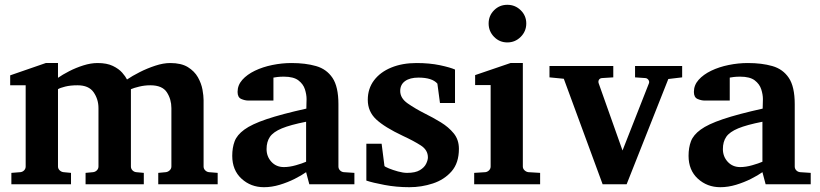

<svg xmlns="http://www.w3.org/2000/svg" viewBox="-20 -760 3381 792"><path d="M877.9 0H632.8V-46.9L664.1 -49.8Q672.9 -50.8 679.9 -57.4Q687 -64 687 -73.2V-314Q687 -350.6 668.2 -379.4Q649.4 -408.2 600.1 -408.2Q576.7 -408.2 554.4 -402.8Q532.2 -397.5 520 -392.1V-73.2Q520 -64 526.4 -57.4Q532.7 -50.8 542 -49.8L573.2 -46.9V0H333V-46.9L363.8 -49.8Q373 -50.8 379.6 -57.4Q386.2 -64 386.2 -73.2V-314Q386.2 -350.6 366.2 -379.4Q346.2 -408.2 299.8 -408.2Q270 -408.2 248.8 -402.8Q227.5 -397.5 219.2 -392.1V-73.2Q219.2 -64 226.1 -57.4Q232.9 -50.8 242.2 -49.8L272.9 -46.9V0H26.9V-46.9L64 -49.8Q73.2 -50.8 79.6 -57.4Q85.9 -64 85.9 -73.2V-408.2H22V-449.2L168.9 -500H219.2V-439Q237.8 -452.1 265.4 -466.3Q293 -480.5 323.7 -490.2Q354.5 -500 382.8 -500Q420.9 -500 445.6 -488Q470.2 -476.1 484.1 -460.2Q498 -444.3 503.9 -432.1Q525.4 -446.8 556.2 -462.4Q586.9 -478 620.4 -489Q653.8 -500 682.1 -500Q727.5 -500 754.9 -483.2Q782.2 -466.3 796.4 -441.2Q810.5 -416 815.2 -390.4Q819.8 -364.7 819.8 -347.2V-73.2Q819.8 -64 826.4 -57.4Q833 -50.8 841.8 -49.8L877.9 -46.9Z M1441.9 0H1255.9L1242.7 -49.8Q1224.1 -36.6 1195.6 -22.2Q1167 -7.8 1134 2.2Q1101.1 12.2 1068.8 12.2Q1014.6 12.2 976.3 -22.9Q938 -58.1 938 -117.2Q938 -150.9 947.8 -177Q957.5 -203.1 987.8 -225.3Q1018.1 -247.6 1079.3 -268.3Q1140.6 -289.1 1243.7 -312Q1243.7 -320.3 1244.1 -331.8Q1244.6 -343.3 1244.6 -351.1Q1244.6 -370.1 1237.8 -391.6Q1231 -413.1 1210.9 -428.5Q1190.9 -443.8 1150.9 -443.8Q1135.7 -443.8 1124.5 -442.4Q1113.3 -440.9 1107.9 -439.9V-345.2H1004.9Q990.2 -345.2 975.1 -351.8Q960 -358.4 960 -380.9Q960 -408.7 979.5 -430.7Q999 -452.6 1031.5 -468.3Q1064 -483.9 1103.5 -491.9Q1143.1 -500 1182.6 -500Q1240.2 -500 1283.7 -487.5Q1327.1 -475.1 1351.6 -438.7Q1376 -402.3 1376 -330.1V-73.2Q1376 -64 1382.3 -57.4Q1388.7 -50.8 1397.9 -49.8L1441.9 -46.9ZM1242.7 -92.8V-257.8Q1178.2 -245.1 1142.8 -230.5Q1107.4 -215.8 1093.5 -195.6Q1079.6 -175.3 1079.6 -145Q1079.6 -114.3 1099.6 -92.5Q1119.6 -70.8 1150.9 -70.8Q1174.3 -70.8 1200.7 -78.4Q1227.1 -85.9 1242.7 -92.8Z M1856.9 -335H1794.9L1784.2 -415Q1762.7 -439.9 1706.1 -439.9Q1670.9 -439.9 1650.9 -425.5Q1630.9 -411.1 1630.9 -384.8Q1630.9 -355 1661.6 -333.5Q1692.4 -312 1731.9 -292Q1765.6 -275.4 1798.1 -255.6Q1830.6 -235.8 1851.8 -209.7Q1873 -183.6 1873 -146Q1873 -87.9 1842.8 -53.2Q1812.5 -18.6 1765.6 -3.2Q1718.8 12.2 1668.9 12.2Q1615.2 12.2 1566.2 2.9Q1517.1 -6.3 1491.2 -15.1V-167H1554.2L1565.9 -75.2Q1567.4 -72.3 1584 -65.4Q1600.6 -58.6 1621.8 -52.7Q1643.1 -46.9 1659.2 -46.9Q1693.4 -46.9 1711.9 -58.1Q1730.5 -69.3 1737.8 -84.5Q1745.1 -99.6 1745.1 -110.8Q1745.1 -141.1 1716.1 -159.9Q1687 -178.7 1641.6 -199.7Q1566.9 -234.9 1532 -267.3Q1497.1 -299.8 1497.1 -348.1Q1497.1 -394.5 1522.9 -428.7Q1548.8 -462.9 1594.2 -481.4Q1639.6 -500 1697.8 -500Q1752 -500 1794.7 -491Q1837.4 -481.9 1856.9 -473.1Z M2150.9 -663.1Q2150.9 -630.9 2127.9 -607.9Q2105 -585 2072.8 -585Q2040.5 -585 2018.1 -607.9Q1995.6 -630.9 1995.6 -663.1Q1995.6 -695.3 2018.1 -717.8Q2040.5 -740.2 2072.8 -740.2Q2105 -740.2 2127.9 -717.8Q2150.9 -695.3 2150.9 -663.1ZM2208 0H1936V-46.9L1981.9 -49.8Q1990.7 -50.8 1997.3 -57.4Q2003.9 -64 2003.9 -73.2V-409.2H1939.9V-450.2L2085.9 -500H2136.7V-73.2Q2136.7 -64 2143.8 -57.4Q2150.9 -50.8 2159.7 -49.8L2208 -46.9Z M2793.9 -440.9 2736.8 -434.1 2564.9 0H2465.8L2305.7 -435.1L2246.6 -440.9V-487.8H2509.8V-440.9L2463.9 -438Q2454.6 -437.5 2450.7 -430.9Q2446.8 -424.3 2449.7 -416L2547.9 -139.2L2656.7 -416Q2659.7 -423.3 2654.8 -430.4Q2649.9 -437.5 2641.6 -438L2599.6 -440.9V-487.8H2793.9Z M3324.2 0H3138.2L3125 -49.8Q3106.4 -36.6 3077.9 -22.2Q3049.3 -7.8 3016.4 2.2Q2983.4 12.2 2951.2 12.2Q2897 12.2 2858.6 -22.9Q2820.3 -58.1 2820.3 -117.2Q2820.3 -150.9 2830.1 -177Q2839.8 -203.1 2870.1 -225.3Q2900.4 -247.6 2961.7 -268.3Q3022.9 -289.1 3126 -312Q3126 -320.3 3126.5 -331.8Q3127 -343.3 3127 -351.1Q3127 -370.1 3120.1 -391.6Q3113.3 -413.1 3093.3 -428.5Q3073.2 -443.8 3033.2 -443.8Q3018.1 -443.8 3006.8 -442.4Q2995.6 -440.9 2990.2 -439.9V-345.2H2887.2Q2872.6 -345.2 2857.4 -351.8Q2842.3 -358.4 2842.3 -380.9Q2842.3 -408.7 2861.8 -430.7Q2881.3 -452.6 2913.8 -468.3Q2946.3 -483.9 2985.8 -491.9Q3025.4 -500 3064.9 -500Q3122.6 -500 3166 -487.5Q3209.5 -475.1 3233.9 -438.7Q3258.3 -402.3 3258.3 -330.1V-73.2Q3258.3 -64 3264.6 -57.4Q3271 -50.8 3280.3 -49.8L3324.2 -46.9ZM3125 -92.8V-257.8Q3060.5 -245.1 3025.1 -230.5Q2989.7 -215.8 2975.8 -195.6Q2961.9 -175.3 2961.9 -145Q2961.9 -114.3 2981.9 -92.5Q3002 -70.8 3033.2 -70.8Q3056.6 -70.8 3083 -78.4Q3109.4 -85.9 3125 -92.8Z"/></svg>

Font: Charis
Style: Bold
Weight: 700
Designer: Walt Agee, Miriam Martin, Annie Olsen, Victor Gaultney, Lorna Priest, Alan Ward, Bob Hallissy, Martin Hosken, Sharon Cor
Foundry: SIL Global
Version: Version 7.000